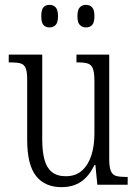

<svg xmlns="http://www.w3.org/2000/svg" viewBox="-20 -761 566 791"><path d="M233 10Q165 10 128.5 -36Q92 -82 92 -185V-434Q92 -466 85.5 -481Q79 -496 64 -500Q49 -504 23 -504H16V-536H154V-186Q154 -138 163 -104Q172 -70 193.5 -52.5Q215 -35 251 -35Q292 -35 318 -58.5Q344 -82 356.5 -121.5Q369 -161 369 -210V-426Q369 -462 362.5 -478.5Q356 -495 341 -499.5Q326 -504 300 -504H295V-536H430V-104Q430 -72 437 -56Q444 -40 459 -36Q474 -32 499 -32H506V0H381L373 -81H369Q347 -35 314 -12.5Q281 10 233 10ZM334 -648Q319 -648 309 -658Q299 -668 299 -694Q299 -721 309 -731Q319 -741 334 -741Q350 -741 359.5 -731Q369 -721 369 -694Q369 -668 359.5 -658Q350 -648 334 -648ZM184 -648Q168 -648 159 -658Q150 -668 150 -694Q150 -721 159 -731Q168 -741 184 -741Q199 -741 209 -731Q219 -721 219 -694Q219 -668 209 -658Q199 -648 184 -648Z"/></svg>

Font: Noto Serif Ethiopic Condensed Light
Style: Regular
Weight: 300
Width: 3
Designer: Monotype Design Team
Foundry: Monotype Imaging Inc.
Version: Version 2.102